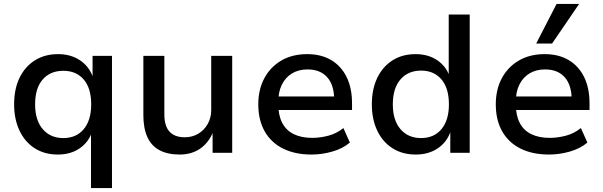

<svg xmlns="http://www.w3.org/2000/svg" viewBox="-20 -779 3075 979"><path d="M444 180V-100H447Q428 -50 383 -20.5Q338 9 275 9Q207 9 157 -23Q107 -55 79.5 -113Q52 -171 52 -247Q52 -325 79.5 -382Q107 -439 157.5 -471Q208 -503 276 -503Q340 -503 386.5 -472.5Q433 -442 453 -388H452V-494H551V180ZM303 -75Q369 -75 407 -120.5Q445 -166 445 -247Q445 -329 407 -373.5Q369 -418 303 -418Q236 -418 197.5 -373.5Q159 -329 159 -247Q159 -166 198 -120.5Q237 -75 303 -75Z M896 9Q835 9 793.5 -13Q752 -35 731.5 -80Q711 -125 711 -192V-494H818V-195Q818 -159 828.5 -133Q839 -107 862.5 -93Q886 -79 922 -79Q961 -79 991.5 -97.5Q1022 -116 1039.5 -147.5Q1057 -179 1057 -218V-494H1164V0H1064V-107H1067Q1044 -51 1000.5 -21Q957 9 896 9Z M1569 9Q1484 9 1423 -21.5Q1362 -52 1329.5 -109.5Q1297 -167 1297 -247Q1297 -322 1327.5 -379.5Q1358 -437 1414 -470Q1470 -503 1546 -503Q1618 -503 1669 -472.5Q1720 -442 1747.5 -386Q1775 -330 1775 -252V-218H1380V-287H1701L1684 -270Q1684 -345 1648.5 -385Q1613 -425 1548 -425Q1503 -425 1469.5 -405Q1436 -385 1417.5 -348Q1399 -311 1399 -259V-249Q1399 -191 1419 -152.5Q1439 -114 1478 -95Q1517 -76 1572 -76Q1612 -76 1654 -87Q1696 -98 1731 -126L1764 -52Q1727 -21 1674 -6Q1621 9 1569 9Z M2100 9Q2032 9 1981.5 -23Q1931 -55 1903.5 -113Q1876 -171 1876 -247Q1876 -324 1903.5 -381.5Q1931 -439 1981 -471Q2031 -503 2099 -503Q2162 -503 2207 -473.5Q2252 -444 2271 -394H2268V-705H2375V0H2276V-107H2277Q2257 -52 2210.5 -21.5Q2164 9 2100 9ZM2127 -75Q2193 -75 2231 -120.5Q2269 -166 2269 -247Q2269 -329 2231 -374Q2193 -419 2127 -419Q2061 -419 2022 -374Q1983 -329 1983 -247Q1983 -166 2022 -120.5Q2061 -75 2127 -75Z M2780 9Q2695 9 2634 -21.5Q2573 -52 2540.5 -109.5Q2508 -167 2508 -247Q2508 -322 2538.5 -379.5Q2569 -437 2625 -470Q2681 -503 2757 -503Q2829 -503 2880 -472.5Q2931 -442 2958.5 -386Q2986 -330 2986 -252V-218H2591V-287H2912L2895 -270Q2895 -345 2859.5 -385Q2824 -425 2759 -425Q2714 -425 2680.5 -405Q2647 -385 2628.5 -348Q2610 -311 2610 -259V-249Q2610 -191 2630 -152.5Q2650 -114 2689 -95Q2728 -76 2783 -76Q2823 -76 2865 -87Q2907 -98 2942 -126L2975 -52Q2938 -21 2885 -6Q2832 9 2780 9ZM2714 -557 2818 -759H2933L2795 -557Z"/></svg>

Font: Nunito Sans 9pt SemiBold
Style: Regular
Weight: 600
Version: Version 3.101;gftools[0.9.27]